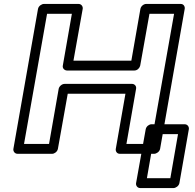

<svg xmlns="http://www.w3.org/2000/svg" viewBox="-20 -756 991 975"><path d="M747 -25H622L671 -305C674 -320 662 -330 651 -330H308C293 -330 280 -316 278 -305L229 -25H102L219 -686H345L299 -423C296 -408 309 -398 320 -398H663C678 -398 690 -412 692 -423L739 -686H864ZM763 25C774 25 790 15 793 0L918 -711C920 -722 913 -736 898 -736H722C711 -736 696 -726 693 -711L647 -448H353L400 -711C402 -722 394 -736 379 -736H203C192 -736 176 -726 173 -711L48 0C46 11 54 25 69 25H245C256 25 271 15 274 0L324 -280H617L568 0C566 11 573 25 588 25ZM845 149H726L765 -75H884ZM861 199C872 199 888 189 891 174L939 -100C941 -111 933 -125 918 -125H749C738 -125 723 -115 720 -100L671 174C669 185 677 199 692 199Z"/></svg>

Font: Asimov
Style: XWidOuIt
Weight: 500
Designer: Google
Version: Version 2.000980; 2014